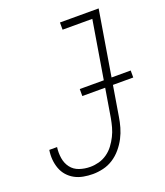

<svg xmlns="http://www.w3.org/2000/svg" viewBox="-137 -828 797 928"><g transform="rotate(-20 261.5 -363.5)"><path d="M181 8Q156 8 132 3.5Q108 -1 88 -12Q68 -23 53 -40Q38 -57 30 -79Q22 -101 20 -125Q18 -149 22 -174H62Q58 -145 62.5 -117Q67 -89 83 -68Q99 -47 125.5 -38Q152 -29 181 -29Q203 -29 225.5 -35Q248 -41 268 -55Q288 -69 302.5 -88.5Q317 -108 327.5 -129Q338 -150 344 -172Q350 -194 354 -216L434 -698H281V-735H480L393 -210Q389 -184 381.5 -157.5Q374 -131 361 -106Q348 -81 329 -58.5Q310 -36 286 -20.5Q262 -5 234.5 1.5Q207 8 181 8ZM523 -364H261V-400H523Z"/></g></svg>

Font: Iosevka SS04 XLt Obl
Style: Regular
Weight: 200
Italic angle: -9°
Monospace: yes
Designer: Belleve Invis
Foundry: Belleve Invis
Version: Version 19.0.0; ttfautohint (v1.8.4)